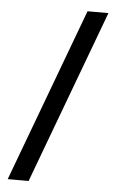

<svg xmlns="http://www.w3.org/2000/svg" viewBox="-52 -751 476 787"><g transform="rotate(5 186.0 -357.0)"><path d="M362 -714 96 0H10L276 -714Z"/></g></svg>

Font: hexuguzrati05
Style: Book
Weight: 400
Designer: Jelle Bosma - Monotype Design Team, Universal Thirst
Foundry: Monotype Imaging Inc.
Version: Version 2.106